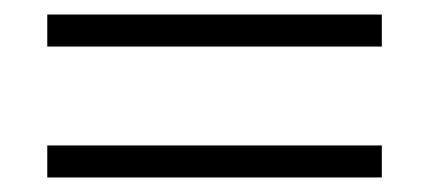

<svg xmlns="http://www.w3.org/2000/svg" viewBox="-20 -362 590 264"><path d="M45 -162H505V-118H45ZM45 -342H505V-298H45Z"/></svg>

Font: Ysabeau Semilight
Style: Regular
Weight: 300
Designer: Christian Thalmann (Catharsis Fonts)
Version: Version 0.003